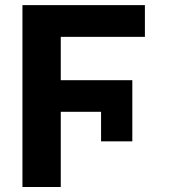

<svg xmlns="http://www.w3.org/2000/svg" viewBox="-20 -748 682 768"><path d="M69.8 -727.5H559.6V-600.6H223.1V-427.2H509.3V-182.6H384.3V-300.8H223.1V0H69.8Z"/></svg>

Font: Inter Tight Stencil
Style: Bold
Weight: 700
Designer: Rasmus Andersson
Foundry: rsms
Version: Version 3.004;Glyphs 3.1.2 (3151)